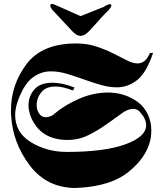

<svg xmlns="http://www.w3.org/2000/svg" viewBox="-20 -926 812 963"><path d="M748 -661Q714 -560 667.5 -524Q621 -488 566 -488Q529 -488 489.5 -499Q450 -510 411 -524L405 -526Q402 -527 400 -528Q358 -543 316.5 -555.5Q275 -568 237 -568Q188 -569 145 -538Q102 -507 71 -424Q64 -405 60 -386Q56 -367 56 -350Q56 -261 135.5 -212.5Q215 -164 315 -164Q504 -164 608.5 -202Q713 -240 713 -298Q713 -313 706 -329Q699 -345 685 -361Q677 -371 668 -375.5Q659 -380 648 -380Q621 -380 588 -355.5Q555 -331 513 -302Q473 -273 424 -248.5Q375 -224 317 -224Q300 -224 281.5 -226.5Q263 -229 244 -235Q195 -251 164.5 -289Q134 -327 126 -370Q124 -377 123.5 -384Q123 -391 123 -398Q123 -443 152 -477Q181 -511 243 -511Q266 -511 293.5 -505.5Q321 -500 354 -487L346 -472Q321 -482 299 -487Q277 -492 259 -492Q213 -492 190.5 -467Q168 -442 165 -412Q164 -410 164 -407V-402Q163 -377 175.5 -357.5Q188 -338 210 -338Q221 -338 233.5 -343Q246 -348 260 -361Q307 -400 376.5 -430.5Q446 -461 520 -462H530Q536 -462 542 -461Q575 -459 607 -448Q639 -437 669 -416Q703 -391 721 -353Q739 -315 739 -271Q739 -258 737.5 -244Q736 -230 732 -216Q711 -134 625 -64Q539 6 378 16H369Q365 16 361 17Q215 17 129.5 -96Q44 -209 36 -345Q35 -352 35 -358V-372Q35 -501 113 -604.5Q191 -708 362 -708Q418 -708 464 -692.5Q510 -677 548 -658Q586 -639 616 -623.5Q646 -608 670 -608Q689 -608 704 -619.5Q719 -631 732 -660ZM526 -876Q517 -868 506 -856.5Q495 -845 483 -832L481 -830V-829Q461 -807 444.5 -789Q428 -771 424 -767Q413 -756 403 -751Q393 -746 385 -746Q374 -746 364.5 -751.5Q355 -757 345 -767L243 -876Q238 -882 235.5 -887Q233 -892 232 -897Q232 -904 238 -906Q244 -908 258 -901L384 -845L502 -892Q512 -899 519.5 -902Q527 -905 531 -905Q540 -905 538.5 -897Q537 -889 526 -877Z"/></svg>

Font: Fette UNZ Fraktur
Style: Regular
Weight: 900
Foundry: UNZ1 Extensions by Catfonts.de
Version: Version 0.000 2012 initial release